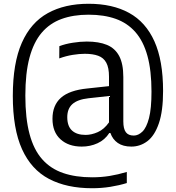

<svg xmlns="http://www.w3.org/2000/svg" viewBox="-20 -769 934 1019"><path d="M469 230Q334 230 240 180.5Q146 131 97 23Q48 -85 48 -260Q48 -434 95.8 -541.8Q143.5 -649.5 233.5 -699.2Q323.5 -749 450 -749Q577 -749 665.2 -700.5Q753.5 -652 799.5 -549.8Q845.5 -447.5 845.5 -286Q845.5 -179.5 823.2 -114.5Q801 -49.5 762.8 -20.2Q724.5 9 677 9Q633 9 605.2 -10.2Q577.5 -29.5 566 -63H560Q536.5 -26.5 497.8 -8.8Q459 9 414 9Q343.5 9 301 -29.8Q258.5 -68.5 258.5 -138.5Q258.5 -210 303.2 -250Q348 -290 444 -299.5L578.5 -314L587 -262.5L449.5 -247.5Q391.5 -241 364.2 -216.5Q337 -192 337 -147Q337 -99.5 362.2 -76.2Q387.5 -53 434 -53Q465.5 -53 499 -67.8Q532.5 -82.5 558.5 -119.5V-362.5Q558.5 -409.5 544.2 -436Q530 -462.5 501.2 -473Q472.5 -483.5 430 -483.5Q401.5 -483.5 365.8 -477.8Q330 -472 294.5 -459L295 -524Q326.5 -536 366.2 -542.2Q406 -548.5 440.5 -548.5Q504.5 -548.5 547.5 -530.8Q590.5 -513 612.5 -471.8Q634.5 -430.5 634.5 -360V-124.5Q634.5 -85.5 647.8 -67.5Q661 -49.5 690 -49.5Q714 -49.5 735.8 -70.5Q757.5 -91.5 770.8 -142.2Q784 -193 784 -282.5Q784 -394.5 762.5 -472.5Q741 -550.5 698.5 -598.8Q656 -647 594 -669Q532 -691 450 -691Q369 -691 306.5 -668.2Q244 -645.5 201.2 -595.2Q158.5 -545 136.5 -463Q114.5 -381 114.5 -261.5Q114.5 -141 136.8 -57.8Q159 25.5 203.8 76Q248.5 126.5 314.8 149.2Q381 172 469 172Q517 172 561.8 164.8Q606.5 157.5 653 143.5V202.5Q612.5 215 565.8 222.5Q519 230 469 230Z"/></svg>

Font: Encode Sans SemiCondensed
Style: Regular
Weight: 400
Width: 4
Designer: Multiple Designers
Foundry: Impallari Type
Version: Version 3.002